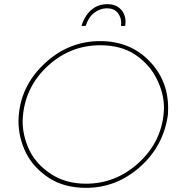

<svg xmlns="http://www.w3.org/2000/svg" viewBox="-20 -902 863 925"><path d="M583 -777H563L564 -792Q564 -819 546.8 -840.5Q529.5 -862 494.5 -862Q464.5 -862 436 -841.8Q407.5 -821.5 392.5 -777H372.5Q381 -805.5 397.2 -829.2Q413.5 -853 438.5 -867.5Q463.5 -882 497.5 -882Q526.5 -882 546 -870Q565.5 -858 575.2 -838.5Q585 -819 585 -796ZM394.5 3Q290.5 3 217 -44Q140 -94.5 104.5 -167Q69 -239.5 69 -320.5Q73 -487.5 202.5 -603Q315.5 -704 462.5 -704Q605 -704 697.5 -610.2Q790 -516.5 790 -381.5L789 -349.5Q768 -198.5 654.5 -97.8Q541 3 394.5 3ZM394.5 -17Q534.5 -17 643 -113Q766 -222.5 770 -382.5Q770 -451.5 735.5 -521.2Q701 -591 633 -637.5Q565 -684 462.5 -684Q322.5 -684 215.5 -589Q94 -480.5 89 -318.5Q89 -248.5 120.5 -180.8Q152 -113 223.8 -65Q295.5 -17 394.5 -17Z"/></svg>

Font: Argentum Sans Thin
Style: Italic
Weight: 100
Italic angle: -11°
Designer: Julieta Ulanovsky (font), Cristiano Sobral (main changes and remaster)
Foundry: Julieta Ulanovsky (font), Cristiano Sobral (main changes and remaster)
Version: Version 2.007;June 15, 2022;FontCreator 14.0.0.2814 64-bit; 